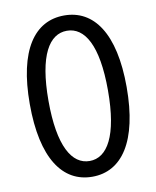

<svg xmlns="http://www.w3.org/2000/svg" viewBox="-85 -812 725 890"><g transform="rotate(-10 277.5 -366.5)"><path d="M278 13C417 13 506 -113 506 -369C506 -623 417 -746 278 -746C138 -746 50 -623 50 -369C50 -113 138 13 278 13ZM278 -61C195 -61 138 -154 138 -369C138 -583 195 -674 278 -674C361 -674 418 -583 418 -369C418 -154 361 -61 278 -61Z"/></g></svg>

Font: Source Han Sans JP
Style: Regular
Weight: 400
Designer: Ryoko NISHIZUKA 西塚涼子 (kana, bopomofo & ideographs); Paul D. Hunt (Latin, Greek & Cyrillic); Sandoll Communications 산돌커뮤니
Foundry: Adobe
Version: Version 2.004;hotconv 1.0.118;makeotfexe 2.5.65603